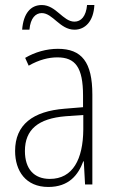

<svg xmlns="http://www.w3.org/2000/svg" viewBox="-20 -826 460 763"><path d="M68 -708H97C101 -755 122 -774 146 -774C190 -774 218 -708 276 -708C318 -708 352 -741 355 -806H326C322 -761 302 -740 276 -740C230 -740 203 -806 146 -806C102 -806 73 -773 68 -708ZM210 -632C165 -632 119 -619 80 -596L94 -565C136 -589 174 -598 208 -598C279 -598 310 -559 310 -446V-400L237 -394C111 -384 40 -331 40 -226C40 -147 82 -83 172 -83C254 -83 291 -131 311 -185H313L318 -93H347V-450C347 -579 305 -632 210 -632ZM240 -364 311 -369V-311C310 -194 270 -115 178 -115C115 -115 79 -155 79 -226C79 -312 133 -355 240 -364Z"/></svg>

Font: Noto Sans Kannada UI Condensed ExtraLight
Style: Regular
Weight: 200
Width: 3
Designer: Jelle Bosma - Monotype Design Team
Foundry: Monotype Imaging Inc.
Version: Version 2.005